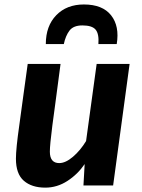

<svg xmlns="http://www.w3.org/2000/svg" viewBox="-20 -850 651 880"><path d="M187.5 10Q125.5 10 89.2 -21.5Q53 -53 53 -122.5Q53 -168 68.5 -276.5Q77.5 -342.5 87.5 -415.8Q97.5 -489 107 -557H257.5Q253 -522 246.2 -471.2Q239.5 -420.5 232.5 -367.8Q225.5 -315 220 -275Q208.5 -185.5 208.5 -155Q208.5 -102.5 251.5 -102.5Q280.5 -102.5 314.5 -131.5Q348.5 -160.5 374.5 -203.5L423 -557H574L498.5 0H362.5L368 -98Q336.5 -51.5 289.2 -20.8Q242 10 187.5 10ZM364.5 -829.5Q450 -829.5 489.2 -779.8Q528.5 -730 515 -648H431Q434.5 -695 418.2 -714.2Q402 -733.5 357.5 -733.5Q316.5 -733.5 298.5 -709.8Q280.5 -686 272.5 -648H190Q190 -731 237.8 -780.2Q285.5 -829.5 364.5 -829.5Z"/></svg>

Font: Merriweather Sans Italic
Style: Bold
Weight: 700
Italic angle: -7.5°
Designer: Eben Sorkin
Foundry: Eben Sorkin
Version: Version 1.008; ttfautohint (v1.7.19-72a1) -l 8 -r 50 -G 200 